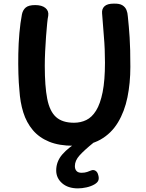

<svg xmlns="http://www.w3.org/2000/svg" viewBox="-20 -796 808 1059"><path d="M101 -717Q106 -741 122 -754.5Q138 -768 174 -768Q211 -768 230.5 -752Q250 -736 246 -709Q243 -696 240 -665.5Q237 -635 234 -595Q231 -555 229 -512.5Q227 -470 227 -433Q227 -320 240.5 -251Q254 -182 289 -150.5Q324 -119 388 -119Q425 -119 456 -134Q487 -149 510 -186Q533 -223 546 -287.5Q559 -352 559 -451Q559 -527 553 -594.5Q547 -662 543 -723Q541 -747 556.5 -761.5Q572 -776 607 -776Q639 -777 655 -767Q671 -757 677.5 -741Q684 -725 685 -706Q688 -677 690.5 -649Q693 -621 695 -589.5Q697 -558 698 -518.5Q699 -479 699 -427Q699 -338 683 -259.5Q667 -181 630.5 -120.5Q594 -60 534 -26Q474 8 385 8Q306 8 251 -14.5Q196 -37 161 -78.5Q126 -120 108.5 -176Q91 -232 87 -299Q83 -338 81.5 -390Q80 -442 81 -499.5Q82 -557 87 -613.5Q92 -670 101 -717ZM410 243Q355 243 322.5 214.5Q290 186 290 144Q290 95 323.5 56Q357 17 420 -20H497V-10Q444 33 418.5 61.5Q393 90 393 120Q393 137 402 147Q411 157 430 157Q447 157 460.5 152.5Q474 148 483 144Q496 139 507 146Q518 153 522 170Q527 187 522.5 199Q518 211 501 221Q482 232 457 237.5Q432 243 410 243Z"/></svg>

Font: Playpen Sans SemiBold
Style: Regular
Weight: 600
Designer: Laura Meseguer, Veronika Burian, José Scaglione
Foundry: TypeTogether
Version: Version 1.001